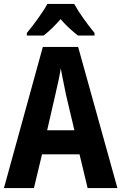

<svg xmlns="http://www.w3.org/2000/svg" viewBox="-20 -953 615 973"><path d="M356 -933H220C199 -893 149 -825 116 -786V-773H201C226 -792 257 -821 287 -856C317 -821 348 -794 375 -773H459V-786C422 -831 380 -889 356 -933ZM424 0H575L376 -715H197L0 0H152L193 -171H383ZM314 -475 357 -293H219L261 -476C270 -515 283 -571 288 -607C294 -570 306 -518 314 -475Z"/></svg>

Font: Noto Sans Devanagari UI Condensed
Style: Bold
Weight: 700
Width: 3
Designer: Jelle Bosma - Monotype Design Team
Foundry: Monotype Imaging Inc.
Version: Version 2.004